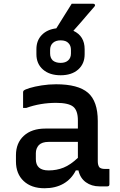

<svg xmlns="http://www.w3.org/2000/svg" viewBox="-20 -993 640 1023"><path d="M362 -973H477Q483 -973 485.5 -968.5Q488 -964 484 -959Q461 -933 445.5 -914.5Q430 -896 413.5 -877Q397 -858 371 -829Q431 -801 431 -731V-704Q431 -653 396.5 -622.5Q362 -592 303 -592Q244 -592 209 -622.5Q174 -653 174 -704V-731Q174 -777 202.5 -806.5Q231 -836 280 -842Q300 -875 320 -906Q340 -937 362 -973ZM303 -778Q277 -778 262 -764.5Q247 -751 247 -727V-708Q247 -685 261 -671Q277 -658 303 -658Q329 -658 343.5 -671.5Q358 -685 358 -708V-727Q358 -750 345 -763Q332 -778 303 -778ZM501 -348V-134Q501 -112 510 -101Q520 -93 537 -93H563V-11Q563 0 552 0H510Q468 0 437.5 -22Q407 -44 398 -85H384Q361 -39 318.5 -14.5Q276 10 217 10Q147 10 106 -28.5Q65 -67 65 -133V-166Q65 -231 107 -269.5Q149 -308 222 -308H395V-351Q395 -405 369.5 -425Q344 -445 279 -445Q195 -445 120 -418H103V-501Q103 -507 106 -510Q112 -516 138 -524Q164 -532 202 -538Q240 -544 279 -544Q396 -544 448.5 -499Q501 -454 501 -348ZM171 -145Q171 -85 239 -85Q282 -85 319 -100Q356 -115 395 -152V-237H239Q204 -237 187 -220Q171 -202 171 -177Z"/></svg>

Font: Recursive Sn Lnr St Med
Style: Regular
Weight: 500
Version: Version 1.085;hotconv 1.1.0;makeotfexe 2.6.0; ttfautohint (v